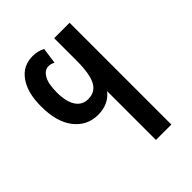

<svg xmlns="http://www.w3.org/2000/svg" viewBox="-168 -645 731 731"><g transform="rotate(-45 198.0 -279.0)"><path d="M324 -548V0H241V-263Q210 -223 153 -223Q95 -223 58.5 -269Q22 -315 22 -400Q22 -473 52 -515.5Q82 -558 135 -558Q162 -558 185 -546L176 -481Q163 -488 151 -488Q129 -488 115.5 -464.5Q102 -441 102 -395Q102 -345 119.5 -318.5Q137 -292 169 -292Q207 -292 224 -324Q241 -356 241 -428V-548Z"/></g></svg>

Font: Noto Sans Thai Cond
Style: Regular
Weight: 400
Width: 3
Designer: Monotype Design Team
Foundry: Monotype Imaging Inc.
Version: Version 1.000